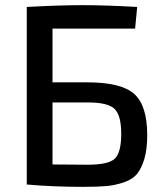

<svg xmlns="http://www.w3.org/2000/svg" viewBox="-20 -717 640 746"><path d="M184 -397H321Q451 -397 501.5 -352Q552 -307 552 -192Q552 -137 541 -100Q530 -63 512.5 -41.5Q495 -20 461 -8.5Q427 3 393 6Q359 9 303 9Q186 9 86 0H84V-690Q212 -697 301 -697Q390 -697 513 -690L505 -606H184ZM184 -78 321 -77Q401 -77 426 -100.5Q451 -124 451 -197Q451 -268 425.5 -293.5Q400 -319 321 -319H184Z"/></svg>

Font: Exo 2.0 Medium
Style: Regular
Weight: 500
Designer: Natanael Gama
Version: Version 1.001;PS 001.001;hotconv 1.0.70;makeotf.lib2.5.58329